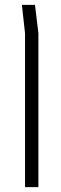

<svg xmlns="http://www.w3.org/2000/svg" viewBox="-20 -570 253 790"><path d="M83 200V-433L70 -550H124L138 -433V200Z"/></svg>

Font: Assistant Light
Style: Regular
Weight: 300
Designer: Hebrew By Ben Nathan, Latin by Paul Hunt
Version: Version 2.001;PS 002.001;hotconv 1.0.88;makeotf.lib2.5.64775